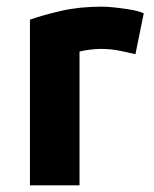

<svg xmlns="http://www.w3.org/2000/svg" viewBox="-20 -557 462 577"><path d="M70 0V-498Q110 -512 164.5 -524.5Q219 -537 286 -537Q302 -537 325.5 -534.5Q349 -532 372.5 -528Q396 -524 412 -517L387 -394Q367 -399 340 -404.5Q313 -410 282 -410Q268 -410 248.5 -407.5Q229 -405 219 -402V0Z"/></svg>

Font: Ubuntu Sans ExtraBold
Style: Regular
Weight: 800
Designer: Dalton Maag Ltd
Foundry: Dalton Maag Ltd
Version: Version 1.006; ttfautohint (v1.8.4.7-5d5b)